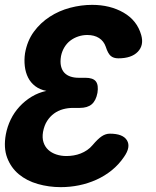

<svg xmlns="http://www.w3.org/2000/svg" viewBox="-23 -760 643 790"><path d="M558 -616Q570 -574 544 -547Q518 -520 464 -520Q444 -520 432.5 -530Q421 -540 412 -568Q404 -591 384.5 -603.5Q365 -616 336 -616Q317 -616 299 -610Q281 -604 266.5 -593Q252 -582 242 -565.5Q232 -549 228 -529Q224 -505 228 -488Q232 -471 242 -460.5Q252 -450 267 -445Q282 -440 300 -440H328Q360 -440 371.5 -425Q383 -410 378 -378Q372 -346 354.5 -331Q337 -316 305 -316H277Q256 -316 236 -310.5Q216 -305 199.5 -293Q183 -281 171 -262.5Q159 -244 154 -217Q150 -193 156 -174.5Q162 -156 175.5 -143.5Q189 -131 208.5 -124.5Q228 -118 250 -118Q265 -118 280 -120.5Q295 -123 309 -128.5Q323 -134 335.5 -142.5Q348 -151 358 -163Q380 -189 396 -199.5Q412 -210 429 -210Q483 -210 499.5 -182.5Q516 -155 487 -114Q466 -83 437 -59.5Q408 -36 373.5 -20.5Q339 -5 302 2.5Q265 10 227 10Q178 10 132.5 -3Q87 -16 54.5 -43Q22 -70 6.5 -111Q-9 -152 1 -207Q7 -239 21 -268Q35 -297 57 -321Q79 -345 107 -362Q135 -379 168 -386Q141 -391 122 -405.5Q103 -420 92.5 -441Q82 -462 79 -488Q76 -514 80 -541Q89 -592 116 -629Q143 -666 181.5 -691Q220 -716 265.5 -728Q311 -740 356 -740Q430 -740 485.5 -708Q541 -676 558 -616Z"/></svg>

Font: Maple Mono ExtraBold
Style: Italic
Weight: 800
Italic angle: -10°
Monospace: yes
Designer: subframe7536
Version: Version 7.200